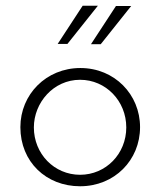

<svg xmlns="http://www.w3.org/2000/svg" viewBox="-20 -641 559 669"><path d="M321 -621H268L181 -488H215ZM437 -620H384L297 -487H331ZM51 -198C51 -77 141 8 259 8C379 8 468 -83 468 -198C468 -312 379 -404 260 -404C141 -404 51 -312 51 -198ZM98 -197C98 -283 166 -363 259 -363C349 -363 420 -289 420 -197C420 -105 349 -32 259 -32C169 -32 98 -105 98 -197Z"/></svg>

Font: Sulaf Light
Style: Regular
Weight: 300
Designer: Bandar Raffah (Arabic) and Santiago Orozco (Latin)
Foundry: Caramella and Typemade
Version: Version 1.005;PS 001.005;hotconv 1.0.88;makeotf.lib2.5.64775